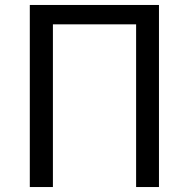

<svg xmlns="http://www.w3.org/2000/svg" viewBox="-20 -753 760 773"><path d="M100 0H193V-655H528V0H620V-733H100Z"/></svg>

Font: Noto Sans Mono CJK JP Regular
Style: Regular
Weight: 400
Designer: Ryoko NISHIZUKA (kana & ideographs); Paul D. Hunt (Latin, Greek & Cyrillic); Wenlong ZHANG (bopomofo); Sandoll Communica
Foundry: Adobe Systems Incorporated
Version: Version 1.004;PS 1.004;hotconv 1.0.82;makeotf.lib2.5.63406